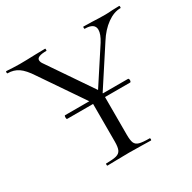

<svg xmlns="http://www.w3.org/2000/svg" viewBox="-146 -765 904 906"><g transform="rotate(-30 306.0 -312.5)"><path d="M131 -296Q131 -306 135 -306H478Q480 -306 481.5 -303Q483 -300 483 -296Q483 -292 481.5 -289Q480 -286 478 -286H135Q131 -286 131 -296ZM473 -577Q473 -613 419 -613Q417 -613 417 -619Q417 -625 419 -625L466 -624Q504 -622 536 -622Q553 -622 577 -624L614 -625Q616 -625 616 -619Q616 -613 614 -613Q578 -613 541 -586.5Q504 -560 475 -514L318 -273L301 -288L451 -518Q473 -553 473 -577ZM-1 -613Q-4 -613 -4 -619Q-4 -625 -1 -625Q11 -625 35 -623L70 -622Q104 -622 156 -624L210 -625Q212 -625 212 -619Q212 -613 210 -613Q158 -613 158 -592Q158 -581 168 -568L339 -317L290 -272L110 -536Q82 -579 57 -596Q32 -613 -1 -613ZM341 -319V-81Q341 -50 347 -36Q353 -22 370.5 -17Q388 -12 426 -12Q429 -12 429 -6Q429 0 426 0Q395 0 378 -1L308 -2L239 -1Q221 0 190 0Q187 0 187 -6Q187 -12 190 -12Q228 -12 245.5 -17Q263 -22 269.5 -36.5Q276 -51 276 -81V-310Z"/></g></svg>

Font: Cormorant
Style: Regular
Weight: 400
Designer: Christian Thalmann (Catharsis Fonts)
Foundry: Catharsis Fonts
Version: Version 4.000